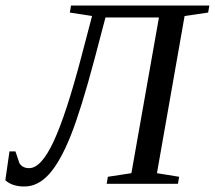

<svg xmlns="http://www.w3.org/2000/svg" viewBox="-46 -675 789 705"><path d="M43.5 9.8Q-1.5 9.8 -26.4 -13.2L-11.2 -119.1H10.7L25.4 -75.7Q36.6 -57.6 61 -57.6Q105.5 -57.6 151.4 -156.7Q197.3 -255.9 252.4 -465.3L292 -616.2L210.4 -628.9L214.8 -654.8H722.7L718.3 -628.9L631.8 -616.2L530.3 -39.1L611.8 -25.9L607.4 0H345.7L350.1 -25.9L436.5 -39.1L537.6 -610.8H341.3L301.3 -459Q251.5 -271.5 213.4 -176.3Q175.3 -81.1 134.3 -35.6Q93.3 9.8 43.5 9.8Z"/></svg>

Font: Liberation Serif
Style: Italic
Weight: 400
Italic angle: -16.333°
Designer: Steve Matteson
Foundry: Ascender Corporation
Version: Version 2.1.5